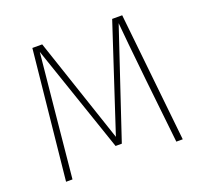

<svg xmlns="http://www.w3.org/2000/svg" viewBox="-119 -818 1004 954"><g transform="rotate(-20 383.0 -341.0)"><path d="M619 -682 691 0H657L620 -340Q595 -577 589 -651L399 -83H366L172 -651Q170 -626 142 -348L108 0H74L144 -682H196L383 -125L566 -682Z"/></g></svg>

Font: Fira Sans UltraLight
Style: Regular
Weight: 200
Designer: Carrois Corporate & Edenspiekermann AG
Foundry: Carrois Corporate GbR & Edenspiekermann AG
Version: Version 4.106;PS 004.106;hotconv 1.0.70;makeotf.lib2.5.58329